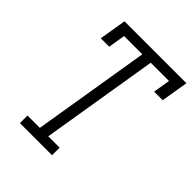

<svg xmlns="http://www.w3.org/2000/svg" viewBox="-207 -851 967 967"><g transform="rotate(45 276.5 -367.5)"><path d="M102 0V-54H190L293 -681H163L148 -590H88L112 -735H553L529 -590H468L483 -681H353L250 -54H331V0Z"/></g></svg>

Font: Iosevka QP Light
Style: Italic
Weight: 300
Italic angle: -9°
Designer: Belleve Invis
Foundry: Belleve Invis
Version: Version 20.0.0; ttfautohint (v1.8.4)